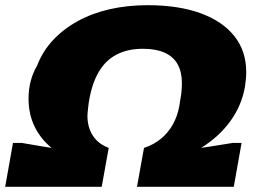

<svg xmlns="http://www.w3.org/2000/svg" viewBox="-35 -720 998 740"><path d="M-15 0 15 -169H50Q69 -166 88 -162.5Q107 -159 126 -156Q145 -153 164 -150Q122 -184 98.5 -232Q75 -280 75 -340Q75 -376 83.5 -408Q92 -440 108 -467Q129 -522 169 -565Q209 -608 264.5 -638.5Q320 -669 388 -684.5Q456 -700 534 -700Q653 -700 738 -669Q823 -638 868.5 -580.5Q914 -523 914 -442Q914 -427 912.5 -413.5Q911 -400 909 -385Q896 -312 852 -252Q808 -192 740 -150Q760 -153 780 -156Q800 -159 820.5 -162.5Q841 -166 861 -169H896L866 0H493L520 -150Q557 -162 585 -185Q613 -208 631 -240Q649 -272 656 -311Q658 -327 660.5 -339.5Q663 -352 664 -362.5Q665 -373 665.5 -382.5Q666 -392 666 -400Q666 -443 649.5 -472.5Q633 -502 599.5 -517Q566 -532 516 -532Q457 -532 414 -509.5Q371 -487 344.5 -441Q318 -395 307 -324Q306 -315 305 -307.5Q304 -300 303.5 -294Q303 -288 302.5 -283Q302 -278 302 -273Q302 -244 311.5 -219.5Q321 -195 339 -177.5Q357 -160 384 -150L357 0Z"/></svg>

Font: Archivo SemiExpanded Black
Style: Italic
Weight: 900
Width: 6
Italic angle: -10°
Designer: Hector Gatti
Foundry: Omnibus-Type
Version: Version 2.001